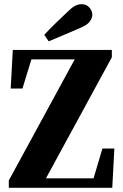

<svg xmlns="http://www.w3.org/2000/svg" viewBox="-20 -895 586 915"><path d="M22 0V-35L348 -634L340 -599V-612H222H101L137 -636L87 -473H31L41 -657H513V-622L187 -23L195 -58V-45H323H455L419 -22L468 -187H525L515 0ZM191 -729Q215 -755 241 -780.5Q267 -806 298 -835Q321 -858 336.5 -866.5Q352 -875 369 -875Q392 -875 406 -859Q420 -843 420 -825Q420 -811 409.5 -794.5Q399 -778 365 -763Q329 -747 291.5 -731.5Q254 -716 212 -698Z"/></svg>

Font: Source Serif 4 36pt
Style: Bold
Weight: 700
Designer: Frank Grießhammer
Foundry: Adobe Systems Incorporated
Version: Version 4.004;hotconv 1.0.116;makeotfexe 2.5.65601